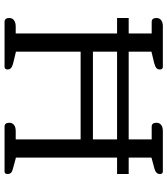

<svg xmlns="http://www.w3.org/2000/svg" viewBox="34 -769 735 843"><g transform="rotate(90 401.5 -347.5)"><path d="M59 -21Q59 -34 69 -41.5Q79 -49 96 -49H127V-494H59V-545H127V-646H76Q59 -646 59 -667Q59 -680 68.5 -687.5Q78 -695 95 -695H273Q285 -695 285 -682Q285 -672 278.5 -666.5Q272 -661 257 -657L207 -645V-545H592V-646H536Q519 -646 519 -667Q519 -680 528.5 -687.5Q538 -695 555 -695H733Q744 -695 744 -682Q744 -664 720 -658L672 -645V-545H744V-494H672V-50L720 -37Q733 -34 738.5 -28.5Q744 -23 744 -13Q744 0 733 0H536Q519 0 519 -21Q519 -34 528.5 -41.5Q538 -49 555 -49H592V-334H207V-50L257 -38Q272 -34 278.5 -28.5Q285 -23 285 -13Q285 0 273 0H76Q59 0 59 -21ZM592 -388V-494H207V-388Z"/></g></svg>

Font: Maitree
Style: Regular
Weight: 400
Designer: CadsonDemak Team
Foundry: CadsonDemak
Version: Version 1.000